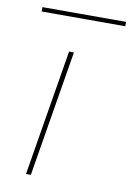

<svg xmlns="http://www.w3.org/2000/svg" viewBox="-79 -730 536 780"><g transform="rotate(10 188.5 -339.5)"><path d="M84 0 170 -520H190L104 0ZM377 -661H32V-679H377Z"/></g></svg>

Font: Iosevka Aile Thin
Style: Italic
Weight: 100
Italic angle: -9°
Designer: Belleve Invis
Foundry: Belleve Invis
Version: Version 31.1.0; ttfautohint (v1.8.4)